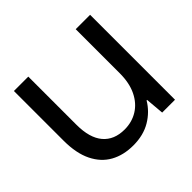

<svg xmlns="http://www.w3.org/2000/svg" viewBox="-130 -638 793 793"><g transform="rotate(-45 266.5 -242.0)"><path d="M231 12Q174 12 131.5 -11.5Q89 -35 65 -83.5Q41 -132 41 -206V-496H125V-215Q125 -138 158 -99Q191 -60 252 -60Q295 -60 329 -81Q363 -102 382.5 -142Q402 -182 402 -239V-496H486V0H411L404 -81H401Q376 -39 333 -13.5Q290 12 231 12Z"/></g></svg>

Font: DM Sans 9pt 36pt
Style: Regular
Weight: 400
Version: Version 4.004;gftools[0.9.30]